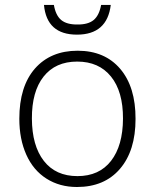

<svg xmlns="http://www.w3.org/2000/svg" viewBox="-20 -746 626 776"><path d="M156.2 -436.5Q108.4 -376 108.9 -266.6Q109.4 -157.2 157.2 -95.7Q205.1 -34.2 293 -34.2Q380.9 -34.2 428.7 -95.7Q476.6 -157.2 477.1 -266.6Q477.5 -376 428.7 -436.5Q379.9 -497.1 292 -497.1Q204.1 -497.1 156.2 -436.5ZM527.8 -265.1Q527.8 -136.7 464.8 -63.5Q401.9 9.8 291 9.8Q221.2 9.8 168 -23.9Q114.7 -57.6 86.4 -120.6Q58.1 -183.6 58.1 -266.1Q58.1 -396.5 121.1 -468.8Q184.6 -541 293.9 -541Q403.3 -541 465.8 -467.8Q528.3 -394.5 527.8 -265.1ZM157.7 -726.1H197.8Q205.1 -683.6 227.5 -665Q250 -646.5 293 -647Q335.9 -646.5 358.4 -665Q380.9 -683.6 388.7 -726.1H427.7Q413.1 -606 291 -606Q168.9 -606 157.7 -726.1Z"/></svg>

Font: OpenSans-Light
Style: Regular
Weight: 300
Foundry: Ascender Corporation
Version: Version 1.10